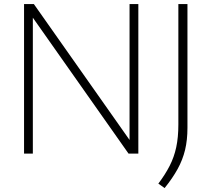

<svg xmlns="http://www.w3.org/2000/svg" viewBox="-20 -760 1047 950"><path d="M99 0V-740H147.5L621 -67.5V-740H664.5V0H616L142.5 -672.5V0ZM794.5 170.5 763.5 148.5Q797.5 103.5 819.5 60.5Q841.5 17.5 852 -31.5Q862.5 -80.5 862.5 -143.5V-740H907.5V-127.5Q907.5 -67.5 895.8 -18.5Q884 30.5 859 76Q834 121.5 794.5 170.5Z"/></svg>

Font: Encode Sans Semi Expanded ExtraLight
Style: Regular
Weight: 200
Width: 6
Designer: Multiple Designers
Foundry: Impallari Type
Version: Version 3.000; ttfautohint (v1.8.3) -l 8 -r 50 -G 200 -x 14 